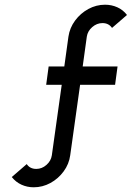

<svg xmlns="http://www.w3.org/2000/svg" viewBox="-20 -782 589 815"><path d="M123 13Q95.5 13 71.2 2Q47 -9 30 -30.5L93.5 -85.5Q107 -65 134 -65Q158 -65 177.2 -82Q196.5 -99 200 -122.5L242 -422H176L186.5 -500H253L270.5 -626.5Q276 -664 298.8 -694.8Q321.5 -725.5 355 -743.8Q388.5 -762 426 -762Q453.5 -762 477.8 -751.2Q502 -740.5 519 -718.5L455.5 -663.5Q441.5 -684 415 -684Q391 -684 371.5 -667Q352 -650 348.5 -626.5L331 -500H479L468.5 -422H320L278 -122.5Q273 -85.5 250.2 -54.5Q227.5 -23.5 194 -5.2Q160.5 13 123 13Z"/></svg>

Font: Urbanist
Style: Regular
Weight: 400
Designer: Corey Hu
Foundry: Corey Hu
Version: Version 1.330; ttfautohint (v1.8.4.7-5d5b)